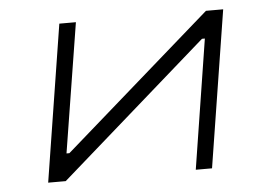

<svg xmlns="http://www.w3.org/2000/svg" viewBox="-42 -546 846 600"><g transform="rotate(-5 381.5 -246.0)"><path d="M86 0 164 -492H216L151 -86H160L624 -492H678L600 0H549L613 -406H604L141 0Z"/></g></svg>

Font: Nunito Sans 7pt Expanded ExtraLight
Style: Italic
Weight: 250
Width: 7
Italic angle: -9°
Designer: Vernon Adams
Foundry: Vernon Adams
Version: Version 3.101;gftools[0.9.27]